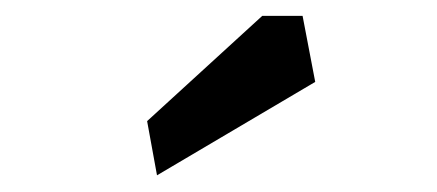

<svg xmlns="http://www.w3.org/2000/svg" viewBox="-20 -731 540 237"><path d="M303.7 -711.4H353.5L369.1 -629.9L173.8 -514.6L161.6 -581.5Z"/></svg>

Font: Vesper Libre Medium
Style: Regular
Weight: 500
Designer: Robert Keller & Kimya Gandhi
Foundry: Mota Italic
Version: Version 1.058